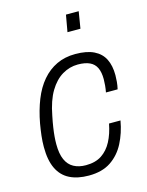

<svg xmlns="http://www.w3.org/2000/svg" viewBox="-112 -792 670 873"><g transform="rotate(-15 223.0 -355.0)"><path d="M197 12Q144 12 107 -6.5Q70 -25 51 -64.5Q32 -104 32 -166Q32 -192 35 -218.5Q38 -245 43 -274Q54 -334 73.5 -383Q93 -432 122.5 -466.5Q152 -501 191 -519.5Q230 -538 279 -538Q333 -538 366.5 -521.5Q400 -505 415.5 -474Q431 -443 431 -398Q431 -384 429.5 -367Q428 -350 424 -333H369Q372 -348 373.5 -364.5Q375 -381 375 -394Q375 -427 365 -448Q355 -469 333.5 -479Q312 -489 278 -489Q239 -489 204.5 -468.5Q170 -448 144.5 -405.5Q119 -363 106 -294Q100 -265 96.5 -241.5Q93 -218 91.5 -199.5Q90 -181 90 -164Q90 -119 102.5 -91Q115 -63 139 -50Q163 -37 196 -37Q241 -37 270.5 -56.5Q300 -76 318.5 -111Q337 -146 346 -193H400Q390 -136 366 -89.5Q342 -43 301 -15.5Q260 12 197 12ZM271 -643 285 -722H345L332 -643Z"/></g></svg>

Font: Archivo SemiCondensed ExtraLight
Style: Italic
Weight: 250
Width: 4
Italic angle: -10°
Designer: Hector Gatti
Foundry: Omnibus-Type
Version: Version 2.001